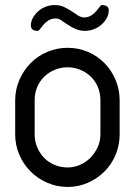

<svg xmlns="http://www.w3.org/2000/svg" viewBox="-20 -739 533 759"><path d="M40 -342Q40 -385 56.5 -423Q73 -461 101 -489.5Q129 -518 167 -534Q205 -550 247 -550Q290 -550 327.5 -534Q365 -518 393 -489.5Q421 -461 437 -423Q453 -385 453 -342V-208Q453 -165 437 -127Q421 -89 393 -61Q365 -33 327.5 -16.5Q290 0 247 0Q205 0 167 -16.5Q129 -33 101 -61Q73 -89 56.5 -127Q40 -165 40 -208ZM117 -208Q117 -181 127 -157Q137 -133 154.5 -115Q172 -97 196 -87Q220 -77 247 -77Q272 -77 295.5 -87Q319 -97 337 -115Q355 -133 366 -157Q377 -181 377 -208V-343Q377 -372 366.5 -396Q356 -420 338 -437Q320 -454 296.5 -463.5Q273 -473 247 -473Q221 -473 197.5 -463.5Q174 -454 156 -437Q138 -420 127.5 -396Q117 -372 117 -342ZM311 -670Q328 -670 340 -677.5Q352 -685 360 -694.5Q368 -704 373.5 -711.5Q379 -719 383 -719Q410 -719 410 -698Q410 -682 402 -667.5Q394 -653 381 -641.5Q368 -630 351 -623.5Q334 -617 316 -617Q296 -617 278.5 -624.5Q261 -632 241 -646Q231 -653 221 -659.5Q211 -666 201 -666Q184 -666 172 -658.5Q160 -651 152 -641.5Q144 -632 138.5 -624.5Q133 -617 129 -617Q102 -617 102 -638Q102 -654 110 -668.5Q118 -683 131 -694.5Q144 -706 161 -712.5Q178 -719 196 -719Q217 -719 233 -711.5Q249 -704 262.5 -695Q276 -686 287.5 -678.5Q299 -671 311 -670Z"/></svg>

Font: VDS Compensated
Style: Light
Weight: 300
Designer: artmaker
Foundry: artmaker
Version: Version 1.000 2012 initial release